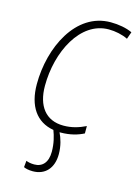

<svg xmlns="http://www.w3.org/2000/svg" viewBox="-115 -603 633 882"><g transform="rotate(15 201.5 -162.0)"><path d="M208 10C254 10 290 -1 317 -15V-50C284 -34 251 -24 212 -24C127 -24 83 -84 83 -179C83 -341 165 -505 300 -505C331 -505 365 -498 391 -485L403 -519C376 -532 338 -539 300 -539C134 -539 45 -351 45 -177C45 -73 90 -7 173 7C183 33 192 66 192 106C192 157 167 183 129 183C112 183 99 180 90 176L87 207C95 211 110 215 130 215C189 215 226 175 226 108C226 69 215 34 203 10C205 10 207 10 208 10Z"/></g></svg>

Font: Noto Sans SemiCondensed ExtraLight
Style: Italic
Weight: 200
Width: 4
Italic angle: -12°
Designer: Monotype Design Team
Foundry: Monotype Imaging Inc.
Version: Version 2.013